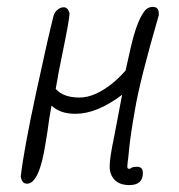

<svg xmlns="http://www.w3.org/2000/svg" viewBox="-20 -524 518 555"><path d="M297 -43Q297 -68 310 -129L333 -250Q260 -195 198 -195Q153 -195 129 -219Q127 -209 125.5 -199Q124 -189 122 -179Q118 -146 112 -112Q94 7 58 7Q43 7 40 -14Q49 -92 84.5 -256.5Q120 -421 135 -479Q138 -489 146.5 -496Q155 -503 164 -503Q176 -503 181 -486Q181 -470 163 -382Q149 -315 141 -267Q163 -242 210 -242Q256 -242 311 -288Q328 -303 343 -320L358 -387Q375 -460 395 -488Q405 -504 422 -504Q439 -504 439 -485V-480Q384 -291 370 -206Q357 -133 353 -91Q350 -58 349 -55L348 -42Q348 -36 353 -36Q357 -36 360 -39Q365 -42 376 -42Q393 -42 393 -24Q393 11 354 11Q326 11 311.5 -4Q297 -19 297 -43Z"/></svg>

Font: Bad Script
Style: Regular
Weight: 400
Italic angle: -10°
Designer: Roman Shchyukin (Gaslight Type Foundry), Cyreal (Charset Expansion)
Foundry: Gaslight
Version: Version 2.000